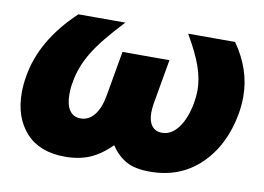

<svg xmlns="http://www.w3.org/2000/svg" viewBox="-66 -654 1050 765"><g transform="rotate(10 459.5 -271.0)"><path d="M392 -438 360 -255Q351 -204 328.5 -176Q306 -148 273 -148Q244 -148 228.5 -170.5Q213 -193 213 -235Q213 -263 218 -287Q228 -347 263.5 -406.5Q299 -466 383 -555H193Q56 -426 31 -276Q25 -242 25 -208Q25 -109 80 -48Q135 13 238 13Q295 13 338.5 -5.5Q382 -24 424 -66Q449 -28 484.5 -7.5Q520 13 582 13Q704 13 785.5 -65.5Q867 -144 891 -276Q897 -312 897 -347Q897 -455 827 -555H637Q678 -485 695.5 -434.5Q713 -384 713 -339Q713 -317 708 -287Q696 -222 668 -185Q640 -148 603 -148Q576 -148 561.5 -166.5Q547 -185 547 -220Q547 -236 550 -255L582 -438Z"/></g></svg>

Font: Geom Black
Style: Bold Italic
Weight: 900
Italic angle: -10°
Version: Version 1.102